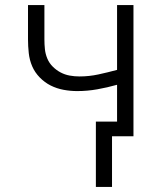

<svg xmlns="http://www.w3.org/2000/svg" viewBox="-20 -540 640 761"><path d="M360 201V-58H444V-204Q405 -193 365.5 -186Q326 -179 286 -179Q259 -179 232 -184Q205 -189 181 -201Q157 -213 137.5 -233Q118 -253 107.5 -277.5Q97 -302 94 -329.5Q91 -357 91 -384V-520H156V-384Q156 -364 158 -345Q160 -326 167.5 -308Q175 -290 189 -276Q203 -262 220 -253Q237 -244 256 -240.5Q275 -237 295 -237Q333 -237 370 -245Q407 -253 444 -263V-520H509V0H424V201Z"/></svg>

Font: Iosevka Aile Custom Light
Style: Regular
Weight: 300
Designer: Belleve Invis
Foundry: Belleve Invis
Version: Version 17.0.2; ttfautohint (v1.8.3)